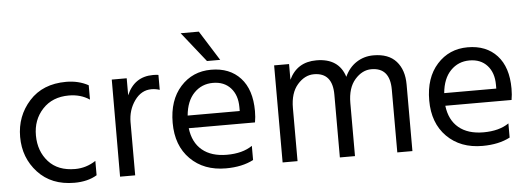

<svg xmlns="http://www.w3.org/2000/svg" viewBox="-48 -852 2756 999"><g transform="rotate(-5 1329.5 -352.5)"><path d="M304 11Q184 11 113.5 -65.5Q43 -142 43 -251Q43 -360 113.5 -438Q184 -516 306 -516Q371 -516 422 -488V-413Q376 -444 314 -444Q228 -444 176.5 -388.5Q125 -333 125.5 -251Q126 -169 175 -114.5Q224 -60 314 -60Q372 -60 422 -93V-18Q374 11 304 11Z M622 0H543L544 -507H622V-418Q662 -512 760 -512Q778 -512 788 -510V-432Q767 -439 745 -439Q692 -439 657 -390Q622 -341 622 -277Z M1115 -560H1046L922 -716H1017ZM921 -286H1193V-306Q1193 -369 1159 -406.5Q1125 -444 1066.5 -444Q1008 -444 968 -403Q928 -362 921 -286ZM1096 5Q981 5 910.5 -65.5Q840 -136 840 -254.5Q840 -373 903 -443Q966 -513 1063 -513Q1160 -513 1216 -452Q1272 -391 1272 -279Q1272 -247 1267 -220H921Q930 -145 978 -105Q1026 -65 1107.5 -65Q1189 -65 1240 -100V-26Q1181 5 1096 5Z M2070 0H1991V-328Q1991 -443 1894 -443Q1846 -443 1808 -399.5Q1770 -356 1770 -277V0H1691V-328Q1691 -443 1594 -443Q1546 -443 1508 -399.5Q1470 -356 1470 -277V0H1392V-507H1470V-425Q1512 -514 1613 -514Q1730 -514 1761 -415Q1783 -463 1822.5 -488.5Q1862 -514 1911 -514Q1990 -514 2030 -469Q2070 -424 2070 -348Z M2261 -286H2533V-306Q2533 -369 2499 -406.5Q2465 -444 2406.5 -444Q2348 -444 2308 -403Q2268 -362 2261 -286ZM2436 5Q2321 5 2250.5 -65.5Q2180 -136 2180 -254.5Q2180 -373 2243 -443Q2306 -513 2403 -513Q2500 -513 2556 -452Q2612 -391 2612 -279Q2612 -247 2607 -220H2261Q2270 -145 2318 -105Q2366 -65 2447.5 -65Q2529 -65 2580 -100V-26Q2521 5 2436 5Z"/></g></svg>

Font: Hind Vadodara
Style: Regular
Weight: 400
Designer: Hitesh Malaviya
Foundry: Indian Type Foundry
Version: Version 0.702;PS 1.0;hotconv 1.0.81;makeotf.lib2.5.63406